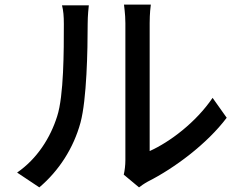

<svg xmlns="http://www.w3.org/2000/svg" viewBox="-20 -777 1040 830"><path d="M515 -22 581 33C589 27 601 18 619 8C734 -50 875 -155 960 -268L899 -354C827 -248 714 -163 627 -124V-677C627 -718 631 -751 632 -757H516C516 -751 522 -718 522 -677V-85C522 -62 519 -39 515 -22ZM54 -31 150 33C235 -39 298 -137 328 -247C355 -347 359 -560 359 -674C359 -709 363 -746 364 -754H248C254 -731 256 -707 256 -673C256 -558 256 -363 227 -274C198 -182 141 -91 54 -31Z"/></svg>

Font: DAIFUKU Sans JP Medium
Style: Regular
Weight: 500
Designer: Original font ‘Source Han Sans JP’ : Ryoko NISHIZUKA  (kana, bopomofo & ideographs); Paul D. Hunt (Latin, Greek & Cyrill
Foundry: Daifuku
Version: Version 1.000